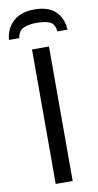

<svg xmlns="http://www.w3.org/2000/svg" viewBox="-114 -961 512 1004"><g transform="rotate(-10 142.5 -459.0)"><path d="M97 0V-714H187V0ZM145 -918Q219 -918 256.5 -882Q294 -846 298 -784H244Q240 -825 214.5 -836Q189 -847 143 -847Q104 -847 75.5 -835Q47 -823 42 -784H-13Q-8 -844 32.5 -881Q73 -918 145 -918Z"/></g></svg>

Font: Noto IKEA Simplified Chinese
Style: Regular
Weight: 400
Designer: Monotype Design Team
Foundry: Monotype Imaging Inc.
Version: Version 1.100